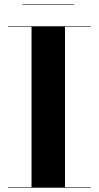

<svg xmlns="http://www.w3.org/2000/svg" viewBox="-20 -872 458 892"><path d="M84 -852.5H324V-850H84ZM17 -2.5H126.5V-747.5H17V-750H402V-747.5H282V-2.5H402V0H17Z"/></svg>

Font: Bodoni* 72pt
Style: Bold
Weight: 700
Version: Version 2.3